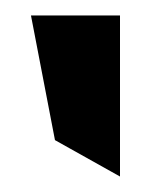

<svg xmlns="http://www.w3.org/2000/svg" viewBox="-20 -797 202 248"><path d="M20 -777 51 -616 135 -569V-777Z"/></svg>

Font: Charger Pro
Style: ExBdNar
Weight: 400
Designer: Jasper
Foundry: Cannot Into Space Fonts
Version: Version 1.09